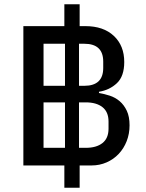

<svg xmlns="http://www.w3.org/2000/svg" viewBox="-20 -800 688 904"><path d="M355 84H283V-21H90V-677H283V-780H355V-677H382Q467 -677 516 -631Q565 -585 565 -508Q565 -441 530.5 -408.5Q496 -376 446 -368V-362Q471 -358 497 -349.5Q523 -341 543.5 -323.5Q564 -306 577 -278.5Q590 -251 590 -210Q590 -170 576.5 -135.5Q563 -101 539 -75.5Q515 -50 482 -35.5Q449 -21 411 -21H355ZM286 -396V-594H185V-396ZM352 -396H377Q466 -396 466 -480V-510Q466 -594 377 -594H352ZM286 -104V-318H185V-104ZM352 -104H384Q434 -104 462.5 -126.5Q491 -149 491 -194V-228Q491 -273 462.5 -295.5Q434 -318 384 -318H352Z"/></svg>

Font: IBM Plex Sans Text
Style: Regular
Weight: 450
Designer: Mike Abbink, Paul van der Laan, Pieter van Rosmalen
Foundry: Bold Monday
Version: Version 3.005